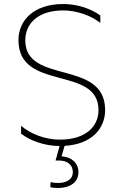

<svg xmlns="http://www.w3.org/2000/svg" viewBox="-20 -724 616 957"><path d="M232 184 231 209C243 212 257 213 270 213C321 213 371 190 371 134C371 89 338 59 287 55L302 3C439 -5 504 -85 504 -175C504 -431 106 -300 106 -523C106 -606 169 -672 295 -672C361 -672 431 -648 480 -610V-647C431 -683 360 -704 296 -704C144 -704 72 -619 72 -524C72 -266 471 -400 471 -175C471 -94 408 -28 278 -28C204 -28 132 -57 85 -97V-58C132 -21 204 3 277 4L257 76H274C318 76 343 100 343 133C343 174 307 188 268 188C256 188 244 186 232 184Z"/></svg>

Font: Chess Sans ExtraLight
Style: Regular
Weight: 275
Designer: Wolf Bōese
Foundry: Wolf Bōese
Version: Version 7.223;Glyphs 3.3 (3306)